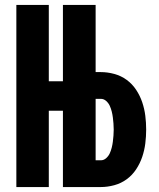

<svg xmlns="http://www.w3.org/2000/svg" viewBox="-20 -755 640 775"><path d="M46 0V-735H177V-427H234V-735H366V-464H387Q414 -464 441.5 -456.5Q469 -449 491.5 -432.5Q514 -416 529.5 -392.5Q545 -369 554 -342.5Q563 -316 566.5 -288Q570 -260 570 -232Q570 -204 566.5 -176Q563 -148 554 -121.5Q545 -95 529.5 -71.5Q514 -48 491.5 -31.5Q469 -15 441.5 -7.5Q414 0 387 0H234V-308H177V0ZM387 -108Q399 -108 408.5 -116.5Q418 -125 423 -136Q428 -147 431 -159Q434 -171 435.5 -183Q437 -195 438 -207.5Q439 -220 439 -232Q439 -244 438 -256.5Q437 -269 435.5 -281Q434 -293 431 -305Q428 -317 423 -328Q418 -339 408.5 -347.5Q399 -356 387 -356H366V-108Z"/></svg>

Font: Iosevka Custom Heavy Extended
Style: Regular
Weight: 900
Width: 7
Monospace: yes
Designer: Belleve Invis
Foundry: Belleve Invis
Version: Version 11.2.4; ttfautohint (v1.8.4)